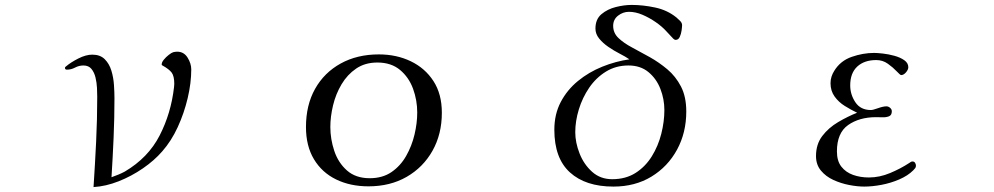

<svg xmlns="http://www.w3.org/2000/svg" viewBox="-20 -757 4040 780"><path d="M757 -475Q757 -420 742.5 -358.5Q728 -297 702 -240.5Q676 -184 639 -142Q607 -105 560.5 -73Q514 -41 462 -20.5Q410 0 360 3Q366 -89 370.5 -181Q375 -273 375 -364Q375 -379 374 -400Q373 -421 368 -442Q363 -463 351.5 -477Q340 -491 319 -491Q301 -491 285 -482.5Q269 -474 252 -474Q244 -474 244 -481Q244 -485 249 -488Q268 -504 298.5 -519.5Q329 -535 355 -535Q387 -535 405.5 -516.5Q424 -498 432.5 -470Q441 -442 443 -411.5Q445 -381 445 -358Q445 -278 441.5 -197.5Q438 -117 433 -37Q447 -42 460.5 -47.5Q474 -53 487 -60Q582 -116 628.5 -206.5Q675 -297 687 -403Q687 -406 687.5 -409.5Q688 -413 688 -416Q688 -448 677.5 -462Q667 -476 640 -491L637 -493Q637 -493 637 -494Q637 -495 637 -496Q637 -504 645.5 -514.5Q654 -525 665.5 -534Q677 -543 684 -545Q692 -547 700 -547Q727 -547 742 -523Q757 -499 757 -475Z M1675 -300Q1675 -350 1658 -396.5Q1641 -443 1605 -473Q1569 -503 1513 -503Q1463 -503 1427 -478.5Q1391 -454 1367.5 -414.5Q1344 -375 1333 -329Q1322 -283 1322 -241Q1322 -192 1338 -144Q1354 -96 1389.5 -64.5Q1425 -33 1482 -33Q1534 -33 1570.5 -58Q1607 -83 1630 -123.5Q1653 -164 1664 -210.5Q1675 -257 1675 -300ZM1775 -299Q1775 -212 1737 -144.5Q1699 -77 1632 -38.5Q1565 0 1477 0Q1403 0 1345.5 -28Q1288 -56 1255.5 -110Q1223 -164 1223 -241Q1223 -330 1260 -396Q1297 -462 1364 -499Q1431 -536 1519 -536Q1591 -536 1649 -508Q1707 -480 1741 -427.5Q1775 -375 1775 -299Z M2679 -310Q2679 -354 2663 -395.5Q2647 -437 2614.5 -464Q2582 -491 2533 -491Q2482 -491 2441.5 -466Q2401 -441 2373.5 -400.5Q2346 -360 2331.5 -312.5Q2317 -265 2317 -220Q2317 -178 2334.5 -133.5Q2352 -89 2385.5 -59Q2419 -29 2467 -29Q2522 -29 2562 -54.5Q2602 -80 2628 -122Q2654 -164 2666.5 -213.5Q2679 -263 2679 -310ZM2768 -304Q2768 -218 2730.5 -149Q2693 -80 2626.5 -39.5Q2560 1 2472 1Q2359 1 2295.5 -56.5Q2232 -114 2232 -230Q2232 -293 2258 -342.5Q2284 -392 2328 -428Q2372 -464 2426.5 -486Q2481 -508 2537 -516Q2521 -527 2497.5 -539Q2474 -551 2451.5 -566.5Q2429 -582 2414 -600.5Q2399 -619 2399 -641Q2399 -679 2423.5 -699.5Q2448 -720 2482 -728.5Q2516 -737 2546 -737Q2592 -737 2641.5 -726.5Q2691 -716 2728 -686Q2734 -681 2742.5 -672.5Q2751 -664 2751 -655Q2751 -648 2749 -633.5Q2747 -619 2741.5 -607Q2736 -595 2725 -595Q2720 -595 2715 -600Q2708 -607 2701 -615Q2694 -623 2687 -630Q2670 -649 2644 -667Q2618 -685 2590 -697Q2562 -709 2535 -709Q2511 -709 2491 -693.5Q2471 -678 2471 -652Q2471 -623 2492.5 -602.5Q2514 -582 2548 -564Q2582 -546 2619.5 -525Q2657 -504 2691 -475.5Q2725 -447 2746.5 -405.5Q2768 -364 2768 -304Z M3701 -84Q3701 -78 3698 -74Q3695 -70 3690 -65Q3668 -43 3633 -28Q3598 -13 3560.5 -6Q3523 1 3491 1Q3463 1 3429.5 -5.5Q3396 -12 3365.5 -26Q3335 -40 3315 -64Q3295 -88 3295 -123Q3295 -171 3320.5 -204.5Q3346 -238 3385 -261Q3424 -284 3462 -299Q3437 -311 3412 -326.5Q3387 -342 3370.5 -365Q3354 -388 3354 -419Q3354 -433 3358 -445.5Q3362 -458 3369 -469Q3394 -510 3440 -526Q3486 -542 3531 -542Q3544 -542 3566.5 -539.5Q3589 -537 3613 -530.5Q3637 -524 3653.5 -512.5Q3670 -501 3670 -484Q3670 -474 3660.5 -463Q3651 -452 3641 -452Q3637 -452 3622.5 -467.5Q3608 -483 3587 -498Q3566 -513 3540 -513Q3491 -513 3462.5 -486.5Q3434 -460 3434 -410Q3434 -373 3455 -341.5Q3476 -310 3518 -310Q3526 -310 3547 -317.5Q3568 -325 3581 -325Q3589 -325 3596 -319Q3603 -313 3603 -305Q3603 -289 3591.5 -284.5Q3580 -280 3565 -280.5Q3550 -281 3539 -281Q3471 -281 3425.5 -249Q3380 -217 3380 -142Q3380 -103 3398 -80Q3416 -57 3445.5 -46.5Q3475 -36 3510 -36Q3553 -36 3596 -54Q3639 -72 3674 -95Q3677 -97 3680 -99Q3683 -101 3687 -101Q3694 -101 3697.5 -95.5Q3701 -90 3701 -84Z"/></svg>

Font: Kaisei Tokumin
Style: Regular
Weight: 400
Designer: Font-Kai, 金井和夫
Foundry: KAZUO KANAI
Version: Version 5.003